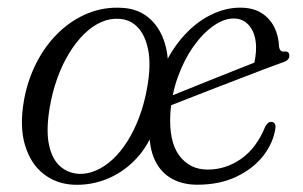

<svg xmlns="http://www.w3.org/2000/svg" viewBox="-20 -486 812 514"><path d="M307 -465Q345.5 -463 373 -442.5Q400.5 -422 415.2 -387Q430 -352 430 -306.5L419 -308.5Q440.5 -355.5 472.8 -391Q505 -426.5 544 -446Q583 -465.5 623 -465.5Q657 -465.5 679.5 -451.5Q702 -437.5 714 -413.8Q726 -390 727 -360.5Q728 -354.5 731.2 -350.8Q734.5 -347 741 -348Q747 -349 750.8 -346.2Q754.5 -343.5 754.5 -337.5Q755 -331 750.2 -326.2Q745.5 -321.5 735.5 -318.5Q715.5 -311.5 684.8 -299.8Q654 -288 618.2 -274.2Q582.5 -260.5 547.5 -247Q512.5 -233.5 483.5 -222Q454.5 -210.5 437 -203.8Q419.5 -197 419.5 -197L415.5 -220Q415.5 -220 433.2 -227.2Q451 -234.5 479.5 -246Q508 -257.5 541.8 -271Q575.5 -284.5 608.2 -297.5Q641 -310.5 666.5 -320.5L659.5 -312Q662 -322.5 663.8 -334.5Q665.5 -346.5 665.5 -358.5Q665.5 -393 649.2 -414.8Q633 -436.5 605.5 -436.5Q579.5 -436.5 551 -416.5Q522.5 -396.5 497.5 -361Q472.5 -325.5 456 -279.5Q439.5 -233.5 436 -181.5Q432 -107 460 -69.5Q488 -32 536 -32Q584.5 -32 625.8 -61Q667 -90 690 -147Q694.5 -154.5 698.2 -157.2Q702 -160 707 -159.5Q712.5 -159.5 715.2 -155.2Q718 -151 717.5 -144Q712 -104 685 -69.2Q658 -34.5 613 -13Q568 8.5 508 8.5Q469 8.5 439.8 -7.8Q410.5 -24 394.8 -57Q379 -90 380 -139.5L392 -137.5Q373 -89 339.2 -55.5Q305.5 -22 263.5 -5.8Q221.5 10.5 177 8.5Q131 6.5 96.5 -20.5Q62 -47.5 47 -97.2Q32 -147 44 -216.5Q53.5 -270.5 77.2 -317.2Q101 -364 136.2 -398.2Q171.5 -432.5 215 -450.2Q258.5 -468 307 -465ZM192.5 -20.5Q215 -20 237.5 -29.8Q260 -39.5 281.5 -59.2Q303 -79 321.2 -108Q339.5 -137 353.2 -173.8Q367 -210.5 374.5 -254.5Q384.5 -312.5 376.8 -352Q369 -391.5 348.8 -412.8Q328.5 -434 299.5 -435.5Q275 -437.5 250.8 -426.8Q226.5 -416 204.8 -394.5Q183 -373 164.8 -343Q146.5 -313 133.2 -276Q120 -239 113 -197.5Q103 -138 111 -99.2Q119 -60.5 140.5 -41.2Q162 -22 192.5 -20.5Z"/></svg>

Font: Fraunces Light
Style: Italic
Weight: 300
Italic angle: -16°
Version: Version 1.000;[b76b70a41]